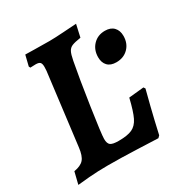

<svg xmlns="http://www.w3.org/2000/svg" viewBox="-155 -769 859 899"><g transform="rotate(-30 274.0 -319.5)"><path d="M12 10 28 -55Q65 -61 81 -79.5Q97 -98 102 -141L150 -527Q151 -535 151 -548Q151 -566 144.5 -572.5Q138 -579 121 -579L92 -578L88 -586L102 -643Q129 -643 149 -642L232 -641Q260 -641 311.5 -644.5Q363 -648 380 -649L365 -582Q332 -577 317.5 -571Q303 -565 295.5 -551Q288 -537 282 -505Q266 -422 245 -281.5Q224 -141 224 -116Q224 -91 235.5 -82.5Q247 -74 279 -74Q327 -74 352 -85.5Q377 -97 392 -127.5Q407 -158 423 -225L504 -233L510 -224Q505 -206 488.5 -140Q472 -74 456 -2L446 8Q420 7 334 3.5Q248 0 177 0Q124 0 75 4Q26 8 12 10ZM391 -461Q391 -501 416 -527Q441 -553 480 -553Q511 -553 527.5 -535.5Q544 -518 544 -489Q544 -449 519 -423.5Q494 -398 454 -398Q423 -398 407 -415Q391 -432 391 -461Z"/></g></svg>

Font: Alegreya
Style: Bold Italic
Weight: 700
Italic angle: -7°
Designer: Juan Pablo del Peral
Foundry: Huerta Tipografica
Version: Version 2.007; ttfautohint (v1.6)